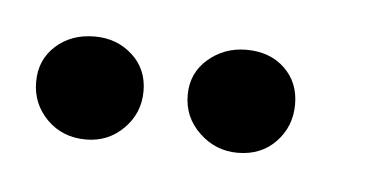

<svg xmlns="http://www.w3.org/2000/svg" viewBox="-24 -654 247 130"><g transform="rotate(5 99.0 -589.0)"><path d="M37 -554Q21 -554 10.5 -564.5Q0 -575 0 -590Q0 -605 10.5 -614.5Q21 -624 37 -624Q52 -624 62.5 -614.5Q73 -605 73 -590Q73 -575 62.5 -564.5Q52 -554 37 -554ZM140 -554Q125 -554 114 -564.5Q103 -575 103 -590Q103 -605 114 -614.5Q125 -624 140 -624Q156 -624 166 -614.5Q176 -605 176 -590Q176 -575 166 -564.5Q156 -554 140 -554Z"/></g></svg>

Font: Alumni Sans Medium
Style: Regular
Weight: 500
Designer: Robert E. Leuschke
Foundry: Robert E. Leuschke
Version: Version 1.018